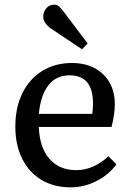

<svg xmlns="http://www.w3.org/2000/svg" viewBox="-20 -792 559 826"><path d="M285 14Q212 14 158.5 -18Q105 -50 75.5 -109Q46 -168 46 -247Q46 -330 76.5 -391.5Q107 -453 162 -487Q217 -521 290 -521Q373 -521 423.5 -472.5Q474 -424 474 -344Q474 -302 460 -246H147Q150 -158 192.5 -109Q235 -60 308 -60Q346 -60 382 -76Q418 -92 446 -120L481 -85Q447 -39 394 -12.5Q341 14 285 14ZM147 -302H377Q380 -322 380 -348Q380 -468 279 -468Q222 -468 188.5 -425.5Q155 -383 147 -302ZM333 -580 201 -668Q185 -679 175.5 -692Q166 -705 166 -721Q166 -740 179 -756Q192 -772 214 -772Q225 -772 233 -765Q241 -758 253 -743L357 -605Z"/></svg>

Font: Literata 12pt
Style: Regular
Weight: 400
Designer: Latin by Veronika Burian and Jose Scaglione. Greek by Irene Vlachou. Cyrillic by Vera Evstafieva.
Foundry: TypeTogether
Version: Version 3.002